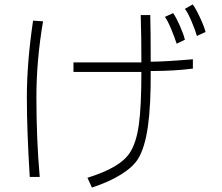

<svg xmlns="http://www.w3.org/2000/svg" viewBox="-20 -759 1002 865"><path d="M906 -615 867 -597Q861 -620 843.5 -661.5Q826 -703 813 -719L848 -739Q861 -723 881 -680Q901 -637 906 -615ZM813 -580 776 -562Q767 -590 751 -628.5Q735 -667 723 -683L760 -700Q774 -680 790.5 -642.5Q807 -605 813 -580ZM617 -478Q617 -597 614 -691H657Q659 -620 659 -481Q719 -481 849 -492V-450Q766 -439 659 -439Q660 -286 646.5 -190.5Q633 -95 603 -45Q580 -7 525.5 27Q471 61 394 86L374 42Q450 18 496.5 -9.5Q543 -37 565 -71Q594 -115 605.5 -197Q617 -279 617 -435H311V-478ZM129 -666 174 -663Q144 -488 144 -321Q144 -130 159 38H114Q101 -170 101 -321Q101 -477 129 -666Z"/></svg>

Font: Gmarket Sans TTF Light
Style: Regular
Weight: 300
Designer: Creative Director : Sungho Lee; Art Director : Kiwoong Choi; Project Manager : Sori Yang, Jongwook Yoon; Font Designer :
Foundry: Sandoll Inc.
Version: Version 1.000;hotconv 1.0.109;makeotfexe 2.5.65596